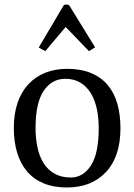

<svg xmlns="http://www.w3.org/2000/svg" viewBox="-20 -816 593 848"><path d="M137 -250Q137 -205 145.5 -165Q154 -125 172.5 -95.5Q191 -66 221 -49Q251 -32 293 -32Q347 -32 381.5 -85Q416 -138 416 -250Q416 -296 407.5 -335.5Q399 -375 381 -404.5Q363 -434 335 -451Q307 -468 268 -468Q209 -468 173 -415Q137 -362 137 -250ZM41 -250Q41 -313 57.5 -361.5Q74 -410 105 -443.5Q136 -477 179.5 -494.5Q223 -512 276 -512Q338 -512 383 -493Q428 -474 456.5 -439.5Q485 -405 498.5 -357Q512 -309 512 -250Q512 -124 448 -56Q384 12 276 12Q216 12 172 -6.5Q128 -25 99 -59.5Q70 -94 55.5 -142.5Q41 -191 41 -250ZM180 -590 151 -606 261 -792Q265 -796 273 -796Q274 -796 275 -796Q281 -796 286 -792L400 -607L373 -590L270 -697Z"/></svg>

Font: PTSerif
Style: Regular
Weight: 400
Designer: A.Korolkova, O.Umpeleva, V.Yefimov
Foundry: ParaType Ltd
Version: Version 1.000W OFL; ttfautohint (v1.2) -l 8 -r 50 -G 200 -x 